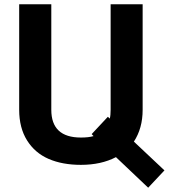

<svg xmlns="http://www.w3.org/2000/svg" viewBox="-20 -749 790 899"><path d="M409.2 -121.1 484.9 -202.1 494.1 -193.8Q498 -209 498 -234.9V-729H647.9V-234.9Q647.9 -148.4 606.9 -85.9L750 48.8L673.8 129.9L522.9 -13.2Q453.6 22.9 358.9 22.9Q272 22.9 207.8 -4.9Q143.6 -32.7 106.7 -91.6Q69.8 -150.4 69.8 -234.9V-729H220.2V-234.9Q220.2 -105 358.9 -105Q395.5 -105 418 -111.8Z"/></svg>

Font: Miedinger*
Style: Bold
Weight: 700
Version: Version 001.000